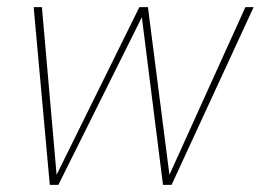

<svg xmlns="http://www.w3.org/2000/svg" viewBox="-20 -516 728 536"><path d="M119 0 74 -496H97L138 -28L369 -496H393L453 -28L665 -496H688L459 0H435L376 -468L143 0Z"/></svg>

Font: DM Sans 24pt Thin
Style: Italic
Weight: 250
Italic angle: -10°
Designer: Colophon Foundry, Jonny Pinhorn
Foundry: Colophon Foundry
Version: Version 4.004;gftools[0.9.30]